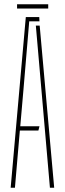

<svg xmlns="http://www.w3.org/2000/svg" viewBox="-20 -880 304 900"><path d="M30 0 101 -800H164L165 -780H117L90 -460L75 -288H165L160 -268H73L50 0ZM214 0 174 -461 148 -760H166L234 0ZM60 -860H206V-840H60Z"/></svg>

Font: Big Shoulders Stencil Display SC Thin
Style: Regular
Weight: 100
Designer: Patric King
Foundry: XO Type Co
Version: Version 2.001